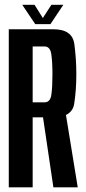

<svg xmlns="http://www.w3.org/2000/svg" viewBox="-20 -800 368 820"><path d="M17.5 0H119.5V-299H207Q288 -299 297 -357.5Q306 -416 306 -482Q306 -548.5 297.5 -611.8Q289 -675 208 -675H17.5ZM208 0H312L259 -325.5L161.5 -314ZM119.5 -363V-601.5H170.5Q194.5 -601.5 199.2 -568Q204 -534.5 204 -481.5Q204 -429.5 199.5 -396.2Q195 -363 170.5 -363ZM130.5 -697H195.5L250.5 -779.5H199.5L163 -723L127.5 -779.5H75Z"/></svg>

Font: Anybody ExtraCondensed Medium
Style: Regular
Weight: 500
Width: 2
Version: Version 1.113;gftools[0.9.25]